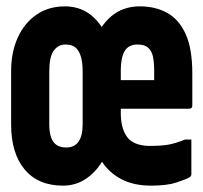

<svg xmlns="http://www.w3.org/2000/svg" viewBox="-20 -572 640 604"><path d="M184 -552Q257 -552 300 -487Q344 -552 420 -552Q469 -552 506 -531.5Q543 -511 564 -465Q585 -419 585 -340V-240Q585 -230 575 -230H360V-217Q360 -187 367 -166.5Q374 -146 386 -134Q398 -123 414.5 -118Q431 -113 450 -113Q488 -113 510 -117Q532 -121 562 -133H582V-24Q582 -18 576 -14Q563 -7 534 2.5Q505 12 455 12Q402 12 363.5 -7.5Q325 -27 301 -63Q279 -28 248 -8Q217 12 178 12Q100 12 57.5 -39Q15 -90 15 -180V-349Q15 -408 36 -454Q57 -500 95 -526Q133 -552 184 -552ZM413 -432Q384 -432 372 -411Q360 -390 360 -352V-320H465V-347Q465 -375 461.5 -392.5Q458 -410 448 -420Q436 -432 413 -432ZM135 -181Q135 -138 152 -121Q165 -108 188 -108Q240 -108 240 -181V-347Q240 -399 221 -419Q209 -432 186 -432Q163 -432 149 -412.5Q135 -393 135 -347Z"/></svg>

Font: Recursive Mn Lnr St XBd
Style: Regular
Weight: 800
Monospace: yes
Version: Version 1.079;hotconv 1.0.112;makeotfexe 2.5.65598; ttfautoh